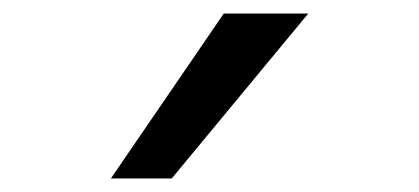

<svg xmlns="http://www.w3.org/2000/svg" viewBox="-20 -800 620 284"><path d="M436 -780H311L144 -536H234Z"/></svg>

Font: CommitMono-dimboump
Style: Regular
Weight: 400
Monospace: yes
Designer: Eigil Nikolajsen
Foundry: Eigil Nikolajsen
Version: Version 1.143